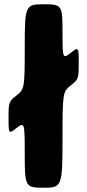

<svg xmlns="http://www.w3.org/2000/svg" viewBox="-20 -880 409 900"><path d="M185 0C270 0 273 -6 273 -225C273 -443 274 -450 311 -479C348 -508 349 -511 349 -586C349 -660 348 -661 311 -632C274 -603 273 -606 273 -731C273 -856 270 -860 185 -860C99 -860 96 -854 96 -662C96 -469 95 -462 58 -433C21 -404 20 -401 20 -327C20 -252 21 -251 58 -280C95 -309 96 -306 96 -155C96 -4 99 0 185 0Z"/></svg>

Font: Hussar Print
Style: Bold
Weight: 700
Foundry: Cannot Into Space Fonts
Version: Version 2.00